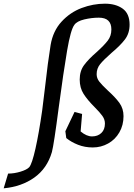

<svg xmlns="http://www.w3.org/2000/svg" viewBox="-161 -789 728 1043"><path d="M-2 119Q13 101 31.5 19Q50 -63 68 -188L83 -310Q99 -453 114 -545Q127 -621 173.5 -671.5Q220 -722 282.5 -745.5Q345 -769 409 -769Q468 -769 505.5 -742Q543 -715 543 -655Q543 -608 517.5 -574.5Q492 -541 444 -501Q402 -464 383 -440.5Q364 -417 364 -386Q364 -364 378.5 -345.5Q393 -327 425 -297Q466 -260 488 -229.5Q510 -199 510 -158Q510 -109 487.5 -70Q465 -31 426.5 -9.5Q388 12 343 12Q300 12 263 -2.5Q226 -17 199 -39L194 -76L244 -181L285 -170L277 -75Q309 -48 339 -48Q370 -48 389.5 -66.5Q409 -85 409 -118Q409 -140 395 -159.5Q381 -179 353 -207Q314 -246 293 -279Q272 -312 272 -357Q272 -403 295.5 -435Q319 -467 364 -506Q405 -543 424.5 -568.5Q444 -594 444 -629Q444 -693 376 -693Q337 -693 297 -683.5Q257 -674 243 -654Q223 -628 203.5 -514Q184 -400 158 -205Q132 -5 121 37Q95 126 25.5 175.5Q-44 225 -141 234L-117 154Q-84 154 -49.5 143.5Q-15 133 -2 119Z"/></svg>

Font: Andada Pro SemiBold
Style: Italic
Weight: 600
Italic angle: -6.99998°
Designer: Carolina Giovagnoli
Foundry: Huerta Tipografica
Version: Version 3.005